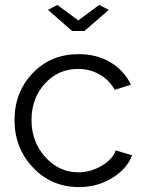

<svg xmlns="http://www.w3.org/2000/svg" viewBox="-20 -750 589 780"><path d="M175 -710 213 -730 298 -667 383 -730 422 -710 323 -624H273ZM300 -530Q373 -530 428.5 -497Q484 -464 512 -406L446 -385Q424 -425 384.5 -447.5Q345 -470 297 -470Q217 -470 162.5 -410.5Q108 -351 108 -262Q108 -174 164 -112Q220 -50 298 -50Q348 -50 393 -76.5Q438 -103 450 -139L517 -119Q495 -63 435 -26.5Q375 10 301 10Q189 10 114 -69.5Q39 -149 39 -262Q39 -375 112.5 -452.5Q186 -530 300 -530Z"/></svg>

Font: Raleway
Style: Regular
Weight: 400
Designer: Matt McInerney, Pablo Impallari, Rodrigo Fuenzalida
Foundry: Matt McInerney, Pablo Impallari, Rodrigo Fuenzalida
Version: Version 1.000;PS 001.001;hotconv 1.0.56; ttfautohint (v1.5)